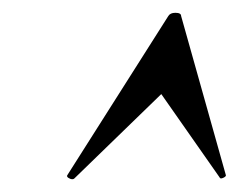

<svg xmlns="http://www.w3.org/2000/svg" viewBox="-20 -654 393 300"><path d="M93 -374Q90 -374 87 -376Q84 -378 85 -380L243 -629Q246 -634 254 -634Q263 -634 263 -629L333 -380Q333 -378 328.5 -376Q324 -374 323 -377L232 -507L96 -375Q95 -374 93 -374Z"/></svg>

Font: Cormorant Garamond SemiBold
Style: Italic
Weight: 600
Italic angle: -10°
Designer: Christian Thalmann (Catharsis Fonts)
Foundry: Catharsis Fonts
Version: Version 4.000